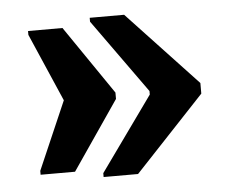

<svg xmlns="http://www.w3.org/2000/svg" viewBox="-40 -541 619 529"><g transform="rotate(-5 269.5 -277.0)"><path d="M53.7 -77.6V-88.4L135.3 -276.4L53.7 -464.4V-475.1H148.9L278.8 -285.2V-267.6L148.9 -77.6ZM226.1 -56.2V-66.9L372.6 -271.5V-281.2L226.1 -485.8V-496.6H321.3L514.2 -291V-261.7L321.3 -56.2Z"/></g></svg>

Font: NoticiaText-Bold
Style: Bold
Weight: 700
Designer: JM Sole
Foundry: JM Sole
Version: Version 1.003